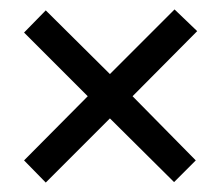

<svg xmlns="http://www.w3.org/2000/svg" viewBox="-20 -557 469 407"><path d="M31 -217 166 -353 31 -488 77 -535 213 -400 350 -537 398 -491 261 -353 395 -217 349 -171 213 -306 77 -170Z"/></svg>

Font: Noto Sans Sinhala UI ExtraCondensed
Style: Regular
Weight: 400
Width: 2
Designer: Jelle Bosma - Monotype Design Team
Foundry: Monotype Imaging Inc.
Version: Version 2.006; ttfautohint (v1.8.4.7-5d5b)